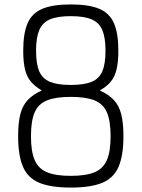

<svg xmlns="http://www.w3.org/2000/svg" viewBox="-20 -834 640 868"><path d="M300 14Q210 14 158 -7.5Q106 -29 84 -80Q62 -131 62 -218Q62 -279 72 -318Q82 -357 105.5 -382Q129 -407 169 -425Q138 -443 119.5 -465Q101 -487 93 -520.5Q85 -554 85 -605Q85 -684 105 -729.5Q125 -775 172 -794.5Q219 -814 300 -814Q381 -814 428 -794.5Q475 -775 495 -729.5Q515 -684 515 -605Q515 -554 507 -520.5Q499 -487 481 -465Q463 -443 431 -425Q471 -407 494.5 -382Q518 -357 528 -318Q538 -279 538 -218Q538 -131 516 -80Q494 -29 442 -7.5Q390 14 300 14ZM300 -39Q369 -39 408 -55.5Q447 -72 463.5 -111Q480 -150 480 -218Q480 -287 463.5 -325.5Q447 -364 408 -380Q369 -396 300 -396Q231 -396 192 -380Q153 -364 136.5 -325.5Q120 -287 120 -218Q120 -150 136.5 -111Q153 -72 192 -55.5Q231 -39 300 -39ZM300 -450Q360 -450 394 -464Q428 -478 442.5 -511.5Q457 -545 457 -605Q457 -664 442.5 -698Q428 -732 394 -746.5Q360 -761 300 -761Q240 -761 206 -746.5Q172 -732 157.5 -698Q143 -664 143 -605Q143 -545 157.5 -511.5Q172 -478 206 -464Q240 -450 300 -450Z"/></svg>

Font: Victor Mono Thin ExtraLight
Style: Regular
Weight: 250
Monospace: yes
Version: Version 1.561;gftools[0.9.30]